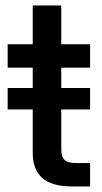

<svg xmlns="http://www.w3.org/2000/svg" viewBox="-20 -676 370 696"><path d="M306.6 -279.3V-356.9H202.1V-430.7H306.6V-515.6H202.1V-656.2H98.6V-515.6H7.8V-430.7H98.6V-356.9H7.8V-279.3H98.6V-123C98.6 -40 145 0 241.7 0H306.6V-85H256.3C215.3 -85 202.1 -98.1 202.1 -136.2V-279.3Z"/></svg>

Font: Inteeer Medium
Style: Regular
Weight: 500
Designer: Rasmus Andersson
Foundry: rsms
Version: Version 4.001;Glyphs 3.4 (3402)